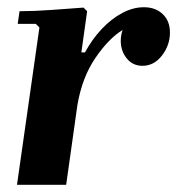

<svg xmlns="http://www.w3.org/2000/svg" viewBox="-20 -511 490 531"><path d="M27 0 89 -435 79 -445H29L34 -480Q73 -480 122 -483.5Q171 -487 211 -490L221 -480L205 -366H215Q235 -403 261.5 -431Q288 -459 318 -475Q348 -491 378 -491Q410 -491 430 -472Q450 -453 450 -421Q450 -386 428 -357.5Q406 -329 374 -329Q347 -329 330.5 -349.5Q314 -370 314 -398Q314 -413 319 -428Q281 -405 244 -351Q207 -297 194 -220L163 0Z"/></svg>

Font: Brygada 1918
Style: Bold Italic
Weight: 700
Italic angle: -8°
Designer: Mateusz Machalski | Borys Kosmynka | Przemek Hoffer
Foundry: NIEPODLEGLA 2018
Version: Version 3.006